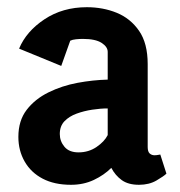

<svg xmlns="http://www.w3.org/2000/svg" viewBox="-20 -509 501 533"><path d="M177 4Q131 4 98.5 -13Q66 -30 48.5 -60.5Q31 -91 31 -129Q31 -174 54 -204Q77 -234 114.5 -252.5Q152 -271 195 -279Q238 -287 279 -288V-365Q279 -379 262 -390Q245 -401 210 -401Q201 -401 191 -400Q181 -399 175 -396L150 -326L33 -374Q53 -422 103.5 -455.5Q154 -489 221 -489Q266 -489 304 -473.5Q342 -458 366 -423.5Q390 -389 390 -331V-101Q390 -88 395.5 -83Q401 -78 409 -78Q414 -78 419 -79Q424 -80 425 -80L442 -27Q435 -20 414.5 -8Q394 4 366 4Q336 4 318 -9Q300 -22 289 -43Q269 -23 240.5 -9.5Q212 4 177 4ZM198 -86Q226 -86 248 -101Q270 -116 279 -134V-208Q259 -208 236 -204.5Q213 -201 192.5 -193.5Q172 -186 159 -172.5Q146 -159 146 -137Q146 -117 159 -101.5Q172 -86 198 -86Z"/></svg>

Font: Kreon Light SemiBold
Style: Regular
Weight: 600
Version: Version 2.002